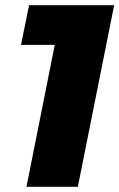

<svg xmlns="http://www.w3.org/2000/svg" viewBox="-20 -720 460 740"><path d="M82 0 191 -547H61L92 -700H420L280 0Z"/></svg>

Font: Montserrat ExtraBold
Style: Italic
Weight: 800
Italic angle: -11.3°
Designer: Julieta Ulanovsky
Foundry: Julieta Ulanovsky
Version: Version 9.000; ttfautohint (v1.8.4.7-5d5b)